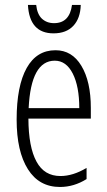

<svg xmlns="http://www.w3.org/2000/svg" viewBox="-20 -742 432 772"><path d="M304.7 -722.2Q303.2 -668.5 274.9 -638.2Q246.6 -607.9 195.3 -607.9Q98.6 -607.9 92.3 -722.2H125.5Q129.4 -685.5 147.9 -667.5Q167.5 -648.9 197.3 -648.9Q259.8 -648.9 269.5 -722.2ZM200.2 -498Q104.5 -498 95.2 -307.1H298.8Q298.8 -394.5 272.5 -446.3Q246.1 -498 200.2 -498ZM221.2 9.8Q137.2 9.8 92.3 -61.5Q46.9 -133.3 46.9 -261.2Q46.9 -396.5 87.4 -468.8Q127.4 -540 203.1 -540Q269.5 -540 307.1 -477.5Q345.2 -414.6 345.2 -308.1V-265.1H94.2Q94.7 -150.4 127 -91.8Q158.2 -34.2 223.1 -34.2Q273.4 -34.2 328.1 -66.9V-22Q277.3 9.8 221.2 9.8Z"/></svg>

Font: Germano
Style: Regular
Weight: 300
Width: 3
Foundry: Ascender Corporation
Version: Version 1.10; ttfautohint (v1.5)